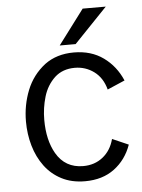

<svg xmlns="http://www.w3.org/2000/svg" viewBox="-52 -748 591 799"><g transform="rotate(-5 243.5 -348.0)"><path d="M271.5 10Q215.5 10 173.5 -11.8Q131.5 -33.5 103.5 -71.2Q75.5 -109 61.5 -157.5Q47.5 -206 47.5 -259Q47.5 -327.5 72 -389Q96.5 -450.5 149 -491Q199 -528 270.5 -528Q343 -528 394 -491.2Q445 -454.5 471 -393.5L398 -362Q385 -411.5 349.5 -437.8Q314 -464 269 -464Q218.5 -464 185.5 -434Q151.5 -402 137.8 -355.2Q124 -308.5 124 -259Q124 -174.5 156.5 -118Q194 -53.5 269 -53.5Q317 -53.5 351.2 -80.8Q385.5 -108 398 -155.5L465.5 -126Q443.5 -64 394 -27Q344.5 10 271.5 10ZM281.5 -562H215L323.5 -706.5H420Z"/></g></svg>

Font: Acari Sans
Style: Regular
Weight: 400
Designer: Alfredo Marco Pradil and Stefan Peev (font) & Cristiano Sobral (main changes)
Foundry: Alfredo Marco Pradil and Stefan Peev (font) & Cristiano Sobral (main changes)
Version: Version 1.063; ttfautohint (v1.8.3)